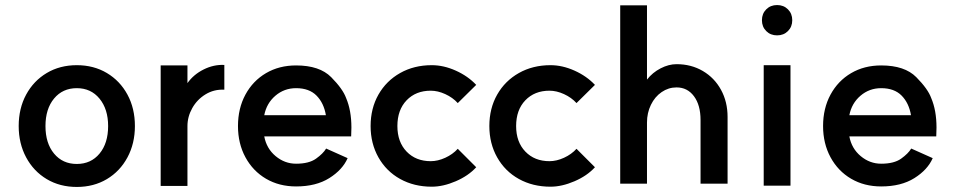

<svg xmlns="http://www.w3.org/2000/svg" viewBox="-20 -727 3786 760"><path d="M408 -228Q408 -295 374 -336.5Q340 -378 284 -378Q228 -378 194 -337Q160 -296 160 -228Q160 -160 194 -119Q228 -78 284 -78Q340 -78 374 -119Q408 -160 408 -228ZM514 -228Q514 -159 484.5 -104Q455 -49 403 -18Q351 13 284 13Q217 13 165 -18Q113 -49 83.5 -104Q54 -159 54 -228Q54 -298 83.5 -352.5Q113 -407 165 -438Q217 -469 284 -469Q351 -469 403 -438Q455 -407 484.5 -352.5Q514 -298 514 -228Z M616 -468H722V-398Q746 -432 786 -452Q826 -472 868 -470V-372Q827 -374 793.5 -353.5Q760 -333 741 -299Q722 -265 722 -228V9H616Z M922 -228Q922 -298 951.5 -352.5Q981 -407 1033 -437.5Q1085 -468 1152 -468Q1245 -468 1291 -421.5Q1337 -375 1350 -339Q1371 -290 1371 -222L1370 -187H1026Q1035 -139 1071 -109Q1107 -79 1152 -79Q1203 -79 1231 -99Q1259 -119 1271 -139L1356 -101Q1336 -55 1283.5 -22Q1231 11 1152 11Q1085 11 1033 -19.5Q981 -50 951.5 -104.5Q922 -159 922 -228ZM1152 -378Q1105 -378 1070 -348Q1035 -318 1026 -271H1270Q1262 -319 1233 -348.5Q1204 -378 1152 -378Z M1792 -138 1865 -65Q1834 -31 1784 -9.5Q1734 12 1689 12Q1619 12 1564 -18.5Q1509 -49 1478 -104Q1447 -159 1447 -228Q1447 -298 1478 -352.5Q1509 -407 1564 -438Q1619 -469 1689 -469Q1736 -469 1784 -447.5Q1832 -426 1865 -391L1792 -319Q1772 -341 1742.5 -354.5Q1713 -368 1685 -368Q1626 -368 1589.5 -330Q1553 -292 1553 -228Q1553 -165 1589.5 -127Q1626 -89 1685 -89Q1713 -89 1742.5 -102.5Q1772 -116 1792 -138Z M2262 -138 2335 -65Q2304 -31 2254 -9.5Q2204 12 2159 12Q2089 12 2034 -18.5Q1979 -49 1948 -104Q1917 -159 1917 -228Q1917 -298 1948 -352.5Q1979 -407 2034 -438Q2089 -469 2159 -469Q2206 -469 2254 -447.5Q2302 -426 2335 -391L2262 -319Q2242 -341 2212.5 -354.5Q2183 -368 2155 -368Q2096 -368 2059.5 -330Q2023 -292 2023 -228Q2023 -165 2059.5 -127Q2096 -89 2155 -89Q2183 -89 2212.5 -102.5Q2242 -116 2262 -138Z M2658 -381Q2626 -381 2599 -362.5Q2572 -344 2556.5 -312Q2541 -280 2541 -242V0H2435V-706H2541V-412Q2563 -440 2595 -456.5Q2627 -473 2658 -473Q2716 -473 2762 -446Q2808 -419 2834 -371.5Q2860 -324 2860 -264V0H2753V-252Q2753 -311 2727 -346Q2701 -381 2658 -381Z M3109 -469V8H3003V-469ZM3116 -647Q3116 -621 3099 -604Q3082 -587 3056 -587Q3030 -587 3013 -604Q2996 -621 2996 -647Q2996 -673 3013 -690Q3030 -707 3056 -707Q3082 -707 3099 -690Q3116 -673 3116 -647Z M3238 -228Q3238 -298 3267.5 -352.5Q3297 -407 3349 -437.5Q3401 -468 3468 -468Q3561 -468 3607 -421.5Q3653 -375 3666 -339Q3687 -290 3687 -222L3686 -187H3342Q3351 -139 3387 -109Q3423 -79 3468 -79Q3519 -79 3547 -99Q3575 -119 3587 -139L3672 -101Q3652 -55 3599.5 -22Q3547 11 3468 11Q3401 11 3349 -19.5Q3297 -50 3267.5 -104.5Q3238 -159 3238 -228ZM3468 -378Q3421 -378 3386 -348Q3351 -318 3342 -271H3586Q3578 -319 3549 -348.5Q3520 -378 3468 -378Z"/></svg>

Font: SUITE
Style: Bold
Weight: 700
Designer: Sun
Foundry: Sun
Version: Version 2.040